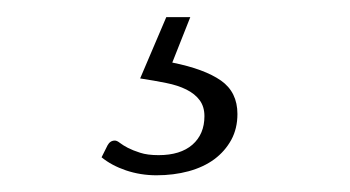

<svg xmlns="http://www.w3.org/2000/svg" viewBox="-20 -26 408 224"><path d="M181 47Q218.5 54.5 237.8 68Q257 81.5 257 107Q257 124 249.8 137.2Q242.5 150.5 230 159.8Q217.5 169 200 173.8Q182.5 178.5 162.5 178.5Q144 178.5 127 172.8Q110 167 98.5 157.5L105.5 143.5Q108.5 138 114 138Q116.5 138 120 140.8Q123.5 143.5 129.2 146.5Q135 149.5 143.5 152.2Q152 155 165 155Q190.5 155 204.5 142.8Q218.5 130.5 218.5 109.5Q218.5 98.5 213 91Q207.5 83.5 197.5 78.5Q187.5 73.5 173.8 70.8Q160 68 143.5 65.5L174 -6H202Z"/></svg>

Font: Lato 2
Style: Italic
Weight: 300
Italic angle: -7°
Designer: Lukasz Dziedzic with Adam Twardoch and Botio Nikoltchev
Foundry: tyPoland Lukasz Dziedzic
Version: Version 2.015; 2015-08-06; http://www.latofonts.com/